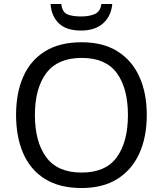

<svg xmlns="http://www.w3.org/2000/svg" viewBox="-20 -938 821 968"><path d="M720 -358Q720 -247 682.5 -164.5Q645 -82 572 -36Q499 10 391 10Q280 10 206.5 -36Q133 -82 97 -165Q61 -248 61 -359Q61 -469 97 -551Q133 -633 206.5 -679Q280 -725 392 -725Q499 -725 572 -679.5Q645 -634 682.5 -551.5Q720 -469 720 -358ZM156 -358Q156 -223 213 -145.5Q270 -68 391 -68Q513 -68 569 -145.5Q625 -223 625 -358Q625 -493 569 -569.5Q513 -646 392 -646Q271 -646 213.5 -569.5Q156 -493 156 -358ZM546 -918Q541 -858 500.5 -821Q460 -784 388 -784Q314 -784 276.5 -820.5Q239 -857 235 -918H289Q294 -877 319 -866Q344 -855 390 -855Q429 -855 457.5 -867Q486 -879 491 -918Z"/></svg>

Font: Noto Sans
Style: Regular
Weight: 400
Designer: Monotype Design Team
Foundry: Monotype Imaging Inc.
Version: Version 2.007